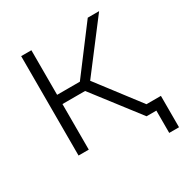

<svg xmlns="http://www.w3.org/2000/svg" viewBox="-191 -857 1131 1171"><g transform="rotate(-30 374.0 -271.5)"><path d="M597 0 328 -349 388 -385 682 0ZM118 0V-700H190V0ZM168 -321V-386H387V-321ZM394 -342 326 -354 587 -700H667ZM666 157V-20L686 0H598V-64H735V157Z"/></g></svg>

Font: MOST Montserrat
Style: Regular
Weight: 400
Designer: Julieta Ulanovsky
Foundry: Julieta Ulanovsky
Version: Version 8.000;March 11, 2024;FontCreator 15.0.0.2926 64-bit